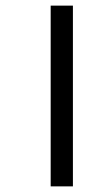

<svg xmlns="http://www.w3.org/2000/svg" viewBox="-20 -662 383 682"><path d="M239 0H160V-642H239Z"/></svg>

Font: Hind Vadodara
Style: Regular
Weight: 400
Designer: Hitesh Malaviya
Foundry: Indian Type Foundry
Version: Version 0.702;PS 1.0;hotconv 1.0.81;makeotf.lib2.5.63406